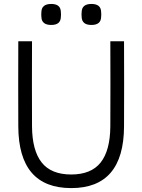

<svg xmlns="http://www.w3.org/2000/svg" viewBox="-20 -943 723 978"><path d="M143.1 -732.9Q142.1 -511.2 143.1 -298.8Q144 -176.3 192.4 -115.2Q240.7 -54.2 342.8 -54.2Q444.3 -54.2 492.7 -115.2Q541 -176.3 542 -298.8Q543 -511.2 542 -732.9H611.8Q612.8 -511.2 611.8 -298.8Q610.4 15.1 342.8 15.1Q74.7 15.1 73.2 -298.8Q72.3 -511.2 73.2 -732.9ZM190.9 -856Q189.5 -869.1 190.9 -882.8Q192.4 -922.9 241.2 -922.9Q288.6 -922.9 290 -882.8Q291.5 -869.1 290 -856Q288.6 -815.9 241.2 -815.9Q192.4 -815.9 190.9 -856ZM396 -856Q394.5 -869.1 396 -882.8Q397.5 -922.9 445.8 -922.9Q493.7 -922.9 495.1 -882.8Q496.6 -869.1 495.1 -856Q493.7 -815.9 445.8 -815.9Q397.5 -815.9 396 -856Z"/></svg>

Font: Kreadon
Style: Regular
Weight: 400
Designer: kohakuno
Foundry: StudioGnu
Version: Version 1.000;Glyphs 3.1.2 (3151)